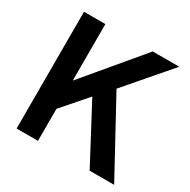

<svg xmlns="http://www.w3.org/2000/svg" viewBox="-158 -854 993 1004"><g transform="rotate(30 338.5 -352.5)"><path d="M143 -130 145 -365H199L484 -705H644L378 -396L357 -376ZM69 0V-705H198V0ZM510 0 284 -426 374 -521 658 0Z"/></g></svg>

Font: TikTok Sans 24pt SemiBold
Style: Regular
Weight: 600
Version: Version 4.000